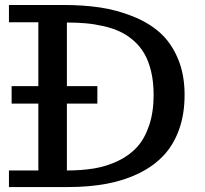

<svg xmlns="http://www.w3.org/2000/svg" viewBox="-20 -755 828 775"><path d="M16.1 -665V-734.9H236.8Q315.9 -734.9 383.5 -724.9Q451.2 -714.8 515.6 -689.2Q580.1 -663.6 625.2 -623.5Q670.4 -583.5 697.8 -519.3Q725.1 -455.1 725.1 -372.1Q725.1 -293.9 702.6 -231.7Q680.2 -169.4 639.4 -126.5Q598.6 -83.5 539.8 -54.9Q481 -26.4 410.2 -13.2Q339.4 0 254.9 0H16.1V-66.9H134.8V-336.9H26.9V-407.2H134.8V-665ZM250 -66.9Q311.5 -66.9 361.6 -75.4Q411.6 -84 457 -105.7Q502.4 -127.4 533.2 -161.4Q564 -195.3 582 -248.8Q600.1 -302.2 600.1 -372.1Q600.1 -423.8 590.1 -466.1Q580.1 -508.3 562.7 -538.3Q545.4 -568.4 519.3 -591.1Q493.2 -613.8 464.1 -627.4Q435.1 -641.1 398.4 -649.4Q361.8 -657.7 326.7 -660.9Q291.5 -664.1 250 -664.1V-407.2H373V-336.9H250Z"/></svg>

Font: Trocchi
Style: Regular
Weight: 400
Designer: vernon adams
Version: Version 1.0; ttfautohint (v0.8) -l 6 -r 50 -G 100